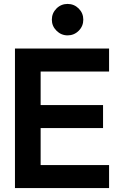

<svg xmlns="http://www.w3.org/2000/svg" viewBox="-20 -958 631 978"><path d="M244.1 -857.9C244.1 -835.9 252 -817.4 267.6 -801.8C283.2 -786.1 302.2 -777.8 324.2 -777.8C346.2 -777.8 365.2 -785.6 380.9 -801.3C396.5 -816.9 404.3 -835.9 404.3 -857.9C404.3 -879.9 396.5 -898.9 380.9 -914.6C365.2 -930.2 346.2 -938 324.2 -938C302.2 -938 283.2 -930.2 267.6 -914.6C252 -898.9 244.1 -879.9 244.1 -857.9ZM56.2 -710.9V0H535.6V-117.2H187V-305.7H504.9V-422.9H187V-593.8H535.6V-710.9Z"/></svg>

Font: Tuffy
Style: Bold
Weight: 700
Designer: Thatcher Ulrich, Karoly Barta, Michael Everson
Version: Version 001.270